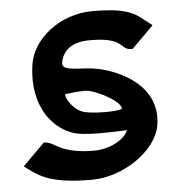

<svg xmlns="http://www.w3.org/2000/svg" viewBox="-47 -633 614 687"><g transform="rotate(-5 260.0 -289.5)"><path d="M219 -158C264 -149 355 -153 396 -155C380 -117 323 -92 273 -92C153 -92 136 -133 104 -136L96 -137L17 -58L30 -48C73 -16 116 11 256 11C367 11 491 -71 506 -164C528 -303 391 -367 308 -383C254 -394 181 -382 186 -415C194 -463 232 -488 294 -487C416 -487 395 -445 434 -443H442L520 -521L507 -531C467 -561 450 -590 310 -590C191 -590 94 -508 80 -421C55 -261 141 -174 219 -158ZM272 -307C307 -299 384 -261 385 -233C366 -223 284 -225 254 -232C214 -240 188 -282 186 -302C204 -305 256 -311 272 -307Z"/></g></svg>

Font: Charger Pro
Style: BlkObl
Weight: 900
Designer: Jasper
Foundry: Cannot Into Space Fonts
Version: Version 1.09